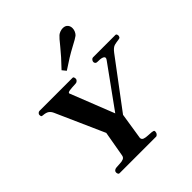

<svg xmlns="http://www.w3.org/2000/svg" viewBox="-257 -1151 1321 1321"><g transform="rotate(-45 403.0 -491.0)"><path d="M128.4 -20.5Q128.4 -30.3 135.7 -36.1Q143.1 -42 153.8 -43Q170.4 -44.9 189.5 -45.2Q208.5 -45.4 223.1 -51.3Q237.8 -57.1 240.7 -74.2L273.4 -260.7L117.2 -612.3Q108.9 -631.3 94.5 -642.1Q80.1 -652.8 48.8 -654.8Q38.6 -655.8 36.9 -661.1Q35.2 -666.5 35.2 -672.9Q35.2 -680.2 41.5 -686.5Q47.9 -692.9 55.7 -692.9H376.5Q384.8 -692.9 387 -685.5Q389.2 -678.2 389.2 -672.9Q389.2 -665.5 382.1 -658Q375 -650.4 365.2 -649.9Q321.3 -647.9 303.2 -645Q285.2 -642.1 285.2 -633.3L412.1 -312L630.4 -614.3Q636.2 -622.6 636.2 -628.9Q636.2 -638.7 621.6 -644.3Q606.9 -649.9 572.3 -649.9Q564.5 -649.9 559.8 -655.8Q555.2 -661.6 555.2 -668.5Q555.2 -676.8 561.8 -684.8Q568.4 -692.9 576.2 -692.9H793.5Q801.8 -692.9 804.4 -685.5Q807.1 -678.2 806.2 -672.9Q804.2 -662.1 799.6 -658.9Q794.9 -655.8 784.7 -654.8Q766.1 -652.8 745.4 -647.7Q724.6 -642.6 701.7 -612.3L442.9 -267.1L412.6 -73.2Q412.6 -56.6 428 -51.3Q443.4 -45.9 463.9 -45.4Q484.4 -44.9 499.5 -43Q507.8 -42 513.4 -39.8Q519 -37.6 519 -30.8Q519 -17.6 511.7 -8.8Q504.4 0 497.1 0H141.1Q134.3 0 131.3 -7.1Q128.4 -14.2 128.4 -20.5ZM383.8 -754.9 360.8 -783.2Q427.7 -852.5 468.3 -903.3Q508.8 -954.1 522 -964.8Q530.8 -972.2 544.4 -977.3Q558.1 -982.4 571.8 -982.4Q596.2 -982.4 608.9 -966.3Q619.1 -953.1 619.1 -934.6Q619.1 -919.4 612.5 -905.3Q606 -891.1 596.2 -882.8Q583 -872.1 524.9 -841.6Q466.8 -811 383.8 -754.9Z"/></g></svg>

Font: Gelasio
Style: Bold Italic
Weight: 700
Italic angle: -8.5°
Designer: Eben Sorkin
Foundry: Eben Sorkin
Version: Version 1.008